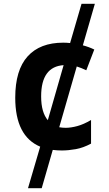

<svg xmlns="http://www.w3.org/2000/svg" viewBox="-20 -780 570 1008"><path d="M127 208 191 -10Q60 -65 60 -267Q60 -412 125 -484Q190 -556 312 -556Q330 -556 348 -554L408 -760H478L415 -542Q446 -534 475 -520L433 -411Q406 -424 383 -431L291 -112Q307 -109 325 -109Q352 -109 385.5 -118Q419 -127 458 -150V-26Q417 -4 378 3Q339 10 305 10Q280 10 257 7L199 208ZM196 -274Q196 -231 205 -200Q214 -169 231 -149L314 -438Q196 -430 196 -274Z"/></svg>

Font: Noto Sans Mono Condensed
Style: Bold
Weight: 700
Width: 3
Designer: Monotype Design Team
Foundry: Monotype Imaging Inc.
Version: Version 2.014